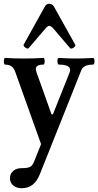

<svg xmlns="http://www.w3.org/2000/svg" viewBox="-46 -724 519 1014"><path d="M6.8 217.3Q6.8 193.4 23.7 178.7Q40.5 164.1 67.9 164.1Q89.4 164.1 101.6 161.4Q113.8 158.7 120.8 151.4Q127.9 144 133.8 129.9L170.9 37.1L33.2 -348.1Q26.9 -365.7 13.7 -374.3Q0.5 -382.8 -19 -382.8Q-23.4 -382.8 -25.1 -391.6Q-26.9 -400.4 -25.1 -409.2Q-23.4 -418 -19 -418Q31.7 -415 82 -415Q132.8 -415 183.1 -418Q187.5 -418 189.2 -409.2Q190.9 -400.4 189.2 -391.6Q187.5 -382.8 183.1 -382.8Q163.6 -382.8 153.3 -377Q143.1 -371.1 143.1 -359.9Q143.1 -353.5 147 -341.8L226.1 -120.1H233.4L321.8 -341.8Q323.7 -347.7 324.7 -353Q324.7 -368.2 309.8 -375.5Q294.9 -382.8 265.1 -382.8Q260.3 -382.8 258.1 -391.6Q255.9 -400.4 257.8 -409.2Q259.8 -418 265.1 -418Q310.1 -415 355 -415Q400.4 -415 444.8 -418Q450.2 -418 452.4 -409.2Q454.6 -400.4 452.4 -391.6Q450.2 -382.8 444.8 -382.8Q421.4 -382.8 405.5 -375.7Q389.6 -368.7 383.8 -354L165 194.8Q149.9 232.9 126.2 251.5Q102.5 270 68.8 270Q50.8 270 36.6 263.4Q22.5 256.8 14.6 244.9Q6.8 232.9 6.8 217.3ZM79.1 -488.3 190.9 -689.5Q199.7 -704.6 213.9 -704.1Q231 -703.1 238.8 -689.5L351.1 -488.3Q354 -483.4 348.6 -477.3Q343.3 -471.2 335.4 -468.5Q327.6 -465.8 324.7 -469.2L235.8 -573.2Q223.1 -587.4 214.8 -587.4Q210.4 -587.4 205.3 -584Q200.2 -580.6 193.8 -573.2L105 -469.2Q102.1 -465.8 94.7 -468.8Q87.4 -471.7 82 -477.8Q76.7 -483.9 79.1 -488.3Z"/></svg>

Font: Junicode Two Beta VF
Style: Regular
Weight: 400
Designer: Peter S. Baker
Foundry: Briery Creek Software
Version: Version 1.031 beta; ttfautohint (v1.8.1.43-b0c9)